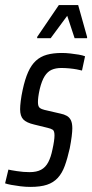

<svg xmlns="http://www.w3.org/2000/svg" viewBox="-37 -726 362 754"><path d="M82 8Q63 8 43 5.5Q23 3 7 0Q-9 -3 -17 -6L-4 -60Q-1 -59 8 -57.5Q17 -56 29.5 -54Q42 -52 54.5 -51Q67 -50 79 -50Q107 -50 124.5 -59.5Q142 -69 152.5 -89Q163 -109 169 -139Q173 -157 175 -171Q177 -185 177 -194Q177 -212 170 -216.5Q163 -221 150 -224L97 -237Q67 -244 54.5 -257Q42 -270 42 -297Q42 -310 44.5 -330Q47 -350 52 -373Q61 -415 73.5 -443Q86 -471 104 -487.5Q122 -504 147 -511Q172 -518 206 -518Q222 -518 239.5 -516Q257 -514 272 -511.5Q287 -509 297 -505L285 -449Q278 -451 264.5 -453.5Q251 -456 235 -457.5Q219 -459 204 -459Q182 -459 166 -452Q150 -445 138.5 -427Q127 -409 119 -376Q115 -358 113.5 -346Q112 -334 112 -325Q112 -308 119 -302.5Q126 -297 139 -294L200 -280Q215 -277 225.5 -271Q236 -265 241.5 -253.5Q247 -242 247 -222Q247 -210 244.5 -190Q242 -170 237 -144Q228 -104 217.5 -75Q207 -46 190 -27.5Q173 -9 147.5 -0.5Q122 8 82 8ZM109 -576V-581L194 -706H270L305 -581V-576H256L227 -664L162 -576Z"/></svg>

Font: Saira UltraCondensed Medium
Style: Italic
Weight: 500
Width: 1
Italic angle: -12°
Designer: Hector Gatti with collaboration of the Omnibus-Type team
Foundry: Omnibus-Type
Version: Version 1.101